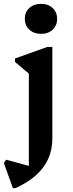

<svg xmlns="http://www.w3.org/2000/svg" viewBox="-48 -737 378 998"><path d="M19 241 -28 110 -16 93 130 133 102 162V-387L145 -318L30 -415V-433L198 -493H224V-17Q224 69 176.5 133Q129 197 32 241ZM165 -561Q128 -561 104.5 -583Q81 -605 81 -639Q81 -674 104.5 -695.5Q128 -717 165 -717Q203 -717 226 -695Q249 -673 249 -639Q249 -605 226 -583Q203 -561 165 -561Z"/></svg>

Font: Platypi Light Medium
Style: Regular
Weight: 500
Version: Version 1.200